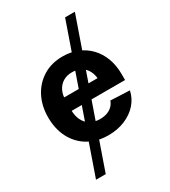

<svg xmlns="http://www.w3.org/2000/svg" viewBox="-222 -835 1013 1146"><g transform="rotate(-30 284.5 -262.0)"><path d="M92.3 204.1 417 -727.5H484.4L159.2 204.1ZM291.5 11.7Q211.9 11.7 153.3 -22.9Q94.7 -57.6 62.7 -118.9Q30.8 -180.2 30.8 -260.3Q30.8 -340.3 63.2 -401.9Q95.7 -463.4 153.1 -498.3Q210.4 -533.2 286.1 -533.2Q342.3 -533.2 388.7 -514.2Q435.1 -495.1 469 -459.7Q502.9 -424.3 521.5 -374.8Q540 -325.2 540 -263.7V-224.6H84V-316.4H470.2L404.8 -293.9Q404.8 -334 390.9 -362.8Q377 -391.6 351.1 -407.5Q325.2 -423.3 288.6 -423.3Q252.4 -423.3 226.3 -407.5Q200.2 -391.6 186 -363Q171.9 -334.5 171.9 -295.4V-231.9Q171.9 -190.4 186.5 -160.2Q201.2 -129.9 229 -113.5Q256.8 -97.2 295.4 -97.2Q322.8 -97.2 344.5 -105Q366.2 -112.8 381.1 -127.7Q396 -142.6 402.8 -162.6L534.2 -156.7Q523.9 -106.9 490.2 -69.1Q456.5 -31.2 405.3 -9.8Q354 11.7 291.5 11.7Z"/></g></svg>

Font: Inter 28pt
Style: Bold
Weight: 700
Designer: Rasmus Andersson
Foundry: rsms
Version: Version 4.001;git-66647c0bb